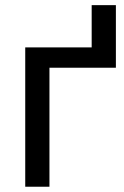

<svg xmlns="http://www.w3.org/2000/svg" viewBox="-20 -708 469 728"><path d="M75.7 0V-528.3H327.6V-688.5H419.4V-451.2H167.5V0Z"/></svg>

Font: Bert Sans Medium
Style: Regular
Weight: 500
Designer: Christian Robertson, Adam Twardoch, & Cristiano Sobral
Foundry: Google
Version: Version 12.135;January 10, 2020;FontCreator 12.0.0.2547 64-b